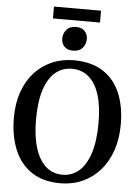

<svg xmlns="http://www.w3.org/2000/svg" viewBox="-67 -1122 859 1184"><g transform="rotate(5 362.0 -530.0)"><path d="M356 11Q246 12 174 -36Q102 -84 66.8 -169.8Q31.5 -255.5 31.5 -367.5Q31.5 -455.5 56.2 -526.5Q81 -597.5 126.5 -647.8Q172 -698 234 -725Q296 -752 370 -752Q478.5 -751.5 550 -705.8Q621.5 -660 656.8 -576.8Q692 -493.5 692 -381Q692 -293.5 667.2 -221.5Q642.5 -149.5 597.5 -98Q552.5 -46.5 491 -18.2Q429.5 10 356 11ZM360 -42.5Q419 -42.5 462.8 -80.5Q506.5 -118.5 530.5 -193.8Q554.5 -269 554.5 -380.5Q554.5 -483 532.2 -553.8Q510 -624.5 467 -661.5Q424 -698.5 362.5 -698.5Q303.5 -698.5 260 -662.2Q216.5 -626 192.5 -552.5Q168.5 -479 168.5 -367.5Q168.5 -265.5 191 -192.8Q213.5 -120 256.2 -81.2Q299 -42.5 360 -42.5ZM357 -810.5Q322 -810.5 304 -830.8Q286 -851 286 -878.5Q286 -910 305.8 -933.8Q325.5 -957.5 365 -957.5H366Q401.5 -957.5 419.5 -937.5Q437.5 -917.5 437.5 -889.5Q437.5 -858 417.8 -834.2Q398 -810.5 358 -810.5ZM509.5 -1071V-997.5H218V-1071Z"/></g></svg>

Font: Merriweather 28pt SemiBold
Style: Regular
Weight: 600
Version: Version 2.100